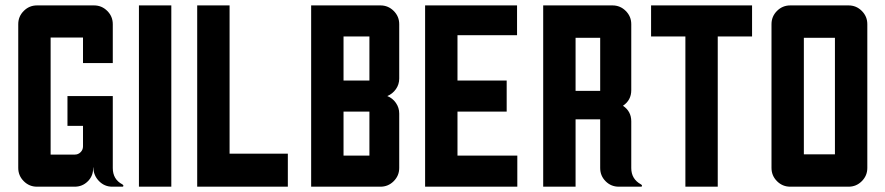

<svg xmlns="http://www.w3.org/2000/svg" viewBox="-20 -704 3339 724"><path d="M48.8 -70.8V-612.8Q48.8 -642.1 69.6 -662.8Q90.3 -683.6 119.6 -683.6H334.5Q363.8 -683.6 384.5 -662.8Q405.3 -642.1 405.3 -612.8V-466.3H293V-562.5H170.9V-121.1H262.2Q274.9 -121.1 283.9 -130.1Q293 -139.2 293 -151.9V-229.5H234.4V-341.8H405.3V-70.3Q405.3 -27.8 441.4 -8.8Q445.3 -6.3 445.3 -3.9Q445.3 0 441.4 0H403.3Q374 0 353.3 -21.2Q332.5 -42.5 332 -72.3H331.1V-68.4Q331.1 -40 310.8 -20Q290.5 0 261.7 0H119.6Q90.3 0 69.6 -20.8Q48.8 -41.5 48.8 -70.8Z M503.9 -683.6H626V0H503.9Z M845.7 -124.5H1065.4V0H723.6V-683.6H845.7Z M1153.3 0V-683.6H1414.6Q1443.8 -683.6 1464.6 -662.8Q1485.4 -642.1 1485.4 -612.8V-407.7Q1485.4 -385.7 1472.9 -367.9Q1460.4 -350.1 1440.4 -341.8Q1460.4 -334 1472.9 -315.9Q1485.4 -297.9 1485.4 -275.9V-70.8Q1485.4 -41.5 1464.6 -20.8Q1443.8 0 1414.6 0ZM1275.4 -400.4H1373V-566.4H1275.4ZM1275.4 -117.2H1373V-283.2H1275.4Z M1583 0V-683.6H1929.7V-571.3H1705.1V-400.4H1890.6V-283.2H1705.1V-117.2H1930.7V0Z M2150.4 0H2028.3V-683.6H2289.6Q2318.8 -683.6 2339.6 -662.8Q2360.4 -642.1 2360.4 -612.8V-363.8Q2360.4 -326.2 2329.1 -305.2Q2360.4 -284.2 2360.4 -246.6V-70.3Q2360.4 -28.8 2397 -8.8Q2400.9 -6.3 2400.9 -3.9Q2400.9 0 2397 0H2313.5Q2284.2 0 2263.7 -20.5Q2243.2 -41 2243.2 -70.3V-253.9H2150.4ZM2150.4 -361.3H2243.2V-561.5H2150.4Z M2564.5 0V-566.4H2435.1V-683.6H2815.9V-566.4H2686.5V0Z M3250.5 -612.8V-70.8Q3250.5 -41.5 3229.7 -20.8Q3209 0 3179.7 0H2960Q2930.7 0 2909.9 -20.8Q2889.2 -41.5 2889.2 -70.8V-612.8Q2889.2 -642.1 2909.9 -662.8Q2930.7 -683.6 2960 -683.6H3179.7Q3209 -683.6 3229.7 -662.8Q3250.5 -642.1 3250.5 -612.8ZM3011.2 -122.1H3128.4V-561.5H3011.2Z"/></svg>

Font: California Gothic
Style: Regular
Weight: 400
Version: Version 2.2;